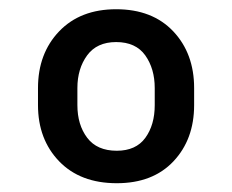

<svg xmlns="http://www.w3.org/2000/svg" viewBox="-20 -742 513 424"><path d="M237.9 -337.4Q157.3 -337.4 110.6 -385.8Q63.9 -434.3 63.9 -509.9V-547.6Q63.9 -623.9 110.6 -672.8Q157.3 -721.6 236.5 -721.6Q316.4 -721.6 362.6 -672.8Q408.7 -623.9 408.7 -547.6V-509.9Q408.7 -434.3 363.1 -385.8Q317.5 -337.4 237.9 -337.4ZM237.9 -409.1Q280.2 -409.1 301 -437.7Q321.7 -466.3 321.7 -509.9V-547.6Q321.7 -590.2 300.8 -619.7Q279.8 -649.1 236.5 -649.1Q193.9 -649.1 172.4 -619.7Q150.9 -590.2 150.9 -547.6V-509.9Q150.9 -466.3 172.6 -437.7Q194.2 -409.1 237.9 -409.1Z"/></svg>

Font: Linik Sans SemiBold
Style: Regular
Weight: 600
Designer: Rasmus Andersson (font), Cristiano Sobral (main changes)
Foundry: rsms
Version: Version 3.018;June 1, 2022;FontCreator 14.0.0.2814 64-bit; t